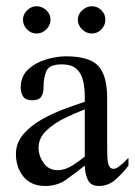

<svg xmlns="http://www.w3.org/2000/svg" viewBox="-20 -601 442 629"><path d="M400.9 -84V-58.6Q384.3 -36.1 359.9 -13.9Q335.4 8.3 304.7 8.3Q276.4 8.3 267.1 -13.2Q257.8 -34.7 257.8 -58.6Q228.5 -35.2 198.2 -13.4Q168 8.3 128.4 8.3Q82.5 8.3 57.4 -21.7Q32.2 -51.8 32.2 -96.2Q32.2 -132.8 56.2 -160.9Q80.1 -189 116.5 -209.5Q152.8 -230 191.2 -244.1Q229.5 -258.3 257.8 -267.6V-284.2Q257.8 -311.5 252.4 -335.7Q247.1 -359.9 231 -375Q214.8 -390.1 182.1 -390.1Q142.1 -390.1 132.3 -368.9Q122.6 -347.7 122.6 -314.5Q122.6 -294.9 114.7 -283.7Q106.9 -272.5 85 -272.5Q64.5 -272.5 56.2 -284.2Q47.9 -295.9 47.9 -314.5Q47.9 -351.1 72.3 -373.5Q96.7 -396 131.1 -406.2Q165.5 -416.5 195.8 -416.5Q272.5 -416.5 301.8 -385.3Q331.1 -354 331.1 -278.3V-140.6Q331.1 -123.5 331.3 -102.3Q331.5 -81.1 333.5 -69.8Q334.5 -61.5 338.9 -54.7Q343.3 -47.9 352.5 -47.9Q359.4 -47.9 369.1 -55.2Q378.9 -62.5 387.9 -71Q397 -79.6 400.9 -84ZM257.8 -87.9V-242.7Q228 -231.4 192.6 -214.4Q157.2 -197.3 131.8 -173.1Q106.4 -148.9 106.4 -116.7Q106.4 -90.3 123 -66.9Q139.6 -43.5 169.4 -43.5Q192.4 -43.5 216.1 -58.3Q239.7 -73.2 257.8 -87.9ZM325.2 -536.6Q325.2 -518.1 312 -504.6Q298.8 -491.2 280.8 -491.2Q262.7 -491.2 248.8 -504.9Q234.9 -518.6 234.9 -536.6Q234.9 -553.7 249.3 -567.1Q263.7 -580.6 280.8 -580.6Q298.8 -580.6 312 -567.6Q325.2 -554.7 325.2 -536.6ZM145.5 -536.6Q145.5 -518.1 131.6 -504.6Q117.7 -491.2 99.6 -491.2Q81.5 -491.2 68.4 -504.9Q55.2 -518.6 55.2 -536.6Q55.2 -553.7 68.8 -567.1Q82.5 -580.6 99.6 -580.6Q117.7 -580.6 131.6 -567.6Q145.5 -554.7 145.5 -536.6Z"/></svg>

Font: Rohingya Solluk
Style: Regular
Weight: 400
Designer: SIL International
Foundry: SIL International
Version: Version 1.001